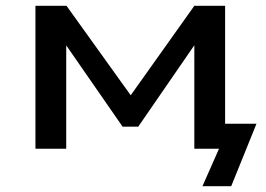

<svg xmlns="http://www.w3.org/2000/svg" viewBox="-20 -512 916 661"><path d="M677 129 734 0H652V-86H863L776 129ZM102 0V-492H209L430 -184L649 -492H755V0H649V-375H662L456 -76H402L194 -376H208V0Z"/></svg>

Font: Nunito Sans 10pt Expanded SemiBold
Style: Regular
Weight: 600
Width: 7
Designer: Vernon Adams
Foundry: Vernon Adams
Version: Version 3.101;gftools[0.9.27]